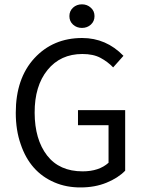

<svg xmlns="http://www.w3.org/2000/svg" viewBox="-20 -841 657 874"><path d="M474.1 -271H335V-339.8H549.8V-64Q517.6 -30.8 464.8 -9.3Q412.1 12.2 347.7 12.2Q282.2 12.7 228 -10.7Q116.7 -58.1 74.2 -184.6Q51.8 -248 51.8 -327.6Q51.8 -483.9 136.7 -576.2Q221.7 -668 354 -668Q463.4 -668 542 -586.9L495.1 -534.2Q470.2 -560.1 437.5 -577.6Q404.8 -595.2 355 -595.2Q255.4 -595.2 196.3 -522.5Q137.2 -449.7 137.7 -327.6Q138.2 -206.1 194.3 -133.3Q250.5 -61 356 -61Q430.7 -61 474.1 -100.1ZM393.6 -805.7Q410.2 -791 410.2 -767.6Q410.2 -744.1 393.6 -729Q377 -713.9 353 -713.9Q329.1 -713.9 312.5 -729Q295.9 -744.1 295.9 -767.6Q295.9 -791 312.5 -806.2Q329.1 -821.3 353 -821.3Q377 -821.3 393.6 -805.7Z"/></svg>

Font: SourceSansPro-Regular
Style: Regular
Weight: 400
Designer: Paul D. Hunt
Foundry: Adobe Systems Incorporated
Version: Version 1.050;PS Version 1.000;hotconv 1.0.70;makeotf.lib2.5